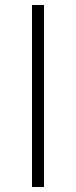

<svg xmlns="http://www.w3.org/2000/svg" viewBox="-20 -748 304 768"><path d="M108 0V-728H156V0Z"/></svg>

Font: Noto Sans SC Thin ExtraLight
Style: Regular
Weight: 250
Version: Version 2.004-H2;hotconv 1.0.118;makeotfexe 2.5.65603